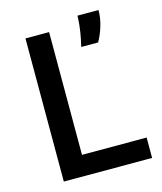

<svg xmlns="http://www.w3.org/2000/svg" viewBox="-106 -776 720 855"><g transform="rotate(-15 254.0 -349.0)"><path d="M82 0V-660H191V0ZM111 0V-94H489V0ZM312 -559Q321 -596 325 -623Q329 -650 330.5 -668.5Q332 -687 332 -698H429Q429 -662 418 -625.5Q407 -589 390 -559Z"/></g></svg>

Font: Bricolage Grotesque 96pt ExtraBold Medium
Style: Regular
Weight: 500
Version: Version 1.001;gftools[0.9.33.dev8+g029e19f]